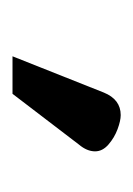

<svg xmlns="http://www.w3.org/2000/svg" viewBox="27 -92 213 307"><g transform="rotate(-90 133.5 61.5)"><path d="M103 148Q94 148 80.5 143Q67 138 56 128.5Q45 119 45 107Q45 94 56 81L137 -25H197L139 121Q128 148 103 148Z"/></g></svg>

Font: Quicksand SemiBold
Style: Regular
Weight: 600
Designer: Andrew Paglinawan
Foundry: Andrew Paglinawan
Version: Version 3.006